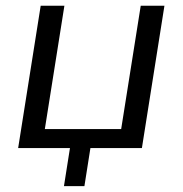

<svg xmlns="http://www.w3.org/2000/svg" viewBox="-20 -506 624 656"><path d="M198.5 130 219 0H42L119 -486.3H200L133.2 -65.1H394L460.8 -486.3H541.8L464.8 0H288.9L268.4 130Z"/></svg>

Font: Nunito Sans 12pt ExtraLight
Style: Italic
Weight: 200
Italic angle: -9°
Designer: Vernon Adams
Foundry: Vernon Adams
Version: Version 3.101;gftools[0.9.27]